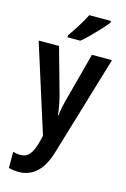

<svg xmlns="http://www.w3.org/2000/svg" viewBox="-147 -832 748 1138"><g transform="rotate(15 227.0 -263.0)"><path d="M2 -543H127L207 -257Q221 -201 227 -145H230Q236 -197 253 -257L329 -543H452L267 75Q240 162 194.5 201Q149 240 90 240Q72 240 56.5 238Q41 236 27 232V133Q37 136 48.5 138Q60 140 72 140Q107 140 127 116.5Q147 93 162 40L173 -4ZM386 -756Q372 -737 346.5 -709.5Q321 -682 292.5 -653.5Q264 -625 241 -606H162V-618Q188 -655 212 -693.5Q236 -732 253 -766H386Z"/></g></svg>

Font: Noto Sans Sinhala Condensed SemiBold
Style: Regular
Weight: 600
Width: 3
Designer: Jelle Bosma - Monotype Design Team
Foundry: Monotype Imaging Inc.
Version: Version 2.006; ttfautohint (v1.8.4.7-5d5b)